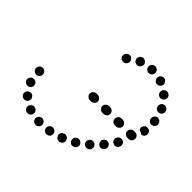

<svg xmlns="http://www.w3.org/2000/svg" viewBox="-150 -731 909 909"><g transform="rotate(45 304.0 -276.5)"><path d="M191 -21Q195 -23 200 -23Q204 -22 208 -21Q212 -19 215 -16Q218 -12 220 -8Q221 -4 221 1Q221 10 214 16Q207 23 198 22Q189 22 182 15Q176 8 176 -1Q176 -1 176 -1Q176 -1 176 -2Q177 -4 177 -7Q178 -10 180 -12Q181 -15 183 -17Q187 -20 191 -21ZM262 -27Q272 -29 279 -23Q287 -18 288 -9Q289 -4 288 0Q287 4 285 8Q282 12 278 14Q274 16 270 17Q266 18 261 17Q257 16 253 13Q250 11 247 7Q245 3 244 -1Q244 -1 244 -2Q244 -2 244 -2Q244 -3 244 -5Q243 -13 249 -19Q254 -26 262 -27ZM127 -34Q120 -32 116 -27Q114 -24 112 -21Q112 -20 112 -20Q111 -20 111 -20Q108 -11 112 -3Q116 6 125 9Q134 12 142 8Q151 4 154 -5Q155 -9 155 -13Q155 -18 153 -22Q151 -26 148 -29Q144 -32 140 -33Q134 -36 127 -34ZM323 -44Q327 -46 332 -46Q336 -45 340 -44Q344 -42 348 -39Q351 -35 352 -31Q356 -22 352 -14Q348 -5 339 -2Q335 0 331 -1Q326 -1 322 -2Q318 -4 315 -8Q312 -11 310 -15Q310 -15 310 -15Q310 -16 310 -16Q310 -17 309 -18Q307 -26 311 -34Q315 -41 323 -44ZM91 -63Q88 -67 84 -68Q80 -70 75 -70Q73 -70 71 -69Q69 -69 67 -68Q64 -66 60 -64Q60 -64 60 -63Q60 -63 59 -63Q53 -56 53 -47Q53 -38 60 -31Q66 -25 76 -25Q85 -25 92 -32Q95 -35 96 -39Q98 -43 98 -48Q98 -52 96 -56Q94 -60 91 -63ZM380 -72Q384 -75 388 -75Q392 -76 397 -75Q401 -74 405 -71Q408 -69 411 -65Q416 -57 414 -48Q411 -39 403 -34Q400 -32 395 -31Q391 -30 386 -31Q382 -32 378 -35Q375 -38 372 -41Q372 -42 372 -42Q372 -42 372 -42Q371 -43 371 -44Q368 -52 370 -60Q373 -68 380 -72ZM431 -110Q434 -113 439 -115Q443 -116 447 -116Q452 -116 456 -114Q460 -112 463 -108Q469 -101 468 -92Q468 -83 461 -76Q457 -73 453 -72Q449 -71 444 -71Q440 -71 436 -73Q432 -75 429 -79Q429 -79 429 -79Q428 -79 428 -79Q428 -80 427 -81Q422 -88 424 -96Q425 -105 431 -110ZM61 -111Q60 -116 57 -119Q54 -122 50 -124Q48 -125 45 -126Q43 -126 41 -126Q37 -126 34 -126Q33 -126 33 -125Q33 -125 32 -125Q24 -122 20 -114Q15 -106 18 -97Q20 -92 23 -89Q26 -86 30 -84Q34 -82 38 -82Q43 -81 47 -83Q56 -86 60 -94Q64 -102 61 -111ZM476 -156Q482 -163 491 -164Q500 -165 508 -159Q511 -156 513 -152Q515 -148 516 -144Q516 -139 515 -135Q513 -131 510 -127Q504 -120 495 -119Q486 -118 479 -124Q478 -125 478 -125Q478 -125 478 -125Q477 -126 477 -126Q471 -132 471 -141Q470 -150 476 -156ZM54 -177Q53 -181 50 -185Q47 -188 43 -191Q39 -193 35 -193Q25 -194 18 -188Q11 -182 10 -173Q9 -168 11 -164Q12 -160 15 -156Q18 -153 22 -151Q26 -149 30 -148Q39 -147 46 -153Q54 -159 55 -168Q55 -173 54 -177ZM511 -191Q513 -182 521 -177Q525 -175 529 -174Q533 -173 538 -174Q542 -175 546 -178Q549 -181 552 -184V-185Q557 -192 555 -202Q553 -211 545 -216Q541 -218 536 -219Q532 -219 528 -218Q523 -217 520 -215Q516 -212 514 -208Q509 -200 511 -191ZM322 -249Q329 -255 329 -264Q329 -274 322 -280Q315 -287 306 -287H298Q289 -287 282 -280Q275 -274 275 -264Q275 -255 282 -249Q289 -242 298 -242H306Q315 -242 322 -249ZM406 -249Q412 -255 412 -264Q412 -274 406 -280Q399 -287 390 -287H382Q372 -287 366 -280Q359 -274 359 -264Q359 -255 366 -249Q372 -242 382 -242H390Q399 -242 406 -249ZM489 -249Q496 -255 496 -264Q496 -274 489 -280Q483 -287 473 -287H465Q456 -287 449 -280Q443 -274 443 -264Q443 -255 449 -249Q456 -242 465 -242H473Q483 -242 489 -249ZM573 -249Q579 -255 579 -264Q579 -274 573 -280Q566 -287 557 -287H549Q540 -287 533 -280Q526 -274 526 -264Q526 -255 533 -249Q540 -242 549 -242H557Q566 -242 573 -249ZM560 -325Q561 -329 564 -333Q566 -337 570 -340Q573 -342 578 -343Q582 -344 586 -343Q596 -342 601 -334Q606 -327 605 -317Q604 -313 602 -309Q599 -305 596 -303Q593 -301 591 -300Q588 -299 586 -299Q580 -304 573 -306Q569 -308 564 -309Q561 -313 561 -317Q560 -321 560 -325ZM563 -386Q562 -395 568 -403Q573 -410 583 -411Q592 -412 599 -406Q606 -400 607 -391Q608 -390 608 -390Q608 -389 608 -389Q608 -380 601 -373Q595 -367 586 -366Q584 -366 582 -366Q574 -367 569 -373Q564 -378 563 -386ZM547 -444Q543 -452 546 -461Q549 -470 557 -474Q566 -478 575 -475Q583 -472 587 -463Q589 -459 590 -455Q590 -450 588 -446Q587 -442 584 -438Q581 -435 577 -433Q577 -433 576 -433Q576 -433 576 -433Q573 -432 570 -431Q563 -430 556 -434Q550 -437 547 -444ZM302 -498Q304 -502 303 -506Q303 -508 303 -509Q302 -511 302 -512Q299 -516 297 -520Q296 -521 296 -521Q296 -521 295 -522Q288 -528 279 -527Q270 -526 264 -519Q258 -512 258 -502Q259 -493 266 -487Q273 -481 283 -482Q292 -483 298 -490Q301 -493 302 -498ZM512 -491Q505 -498 505 -507Q505 -516 511 -523Q514 -526 518 -528Q522 -530 527 -530Q531 -530 535 -529Q539 -527 543 -524Q550 -518 550 -508Q550 -499 544 -492Q544 -492 544 -492Q543 -492 543 -492Q540 -490 538 -488Q532 -484 525 -485Q517 -486 512 -491ZM354 -555Q351 -558 347 -560Q343 -562 339 -563Q334 -563 330 -562V-561Q321 -558 317 -550Q313 -542 316 -533Q319 -524 327 -520Q336 -516 344 -519H345Q352 -521 356 -528Q360 -534 360 -542Q359 -544 359 -546Q359 -547 359 -547Q359 -547 359 -547Q357 -552 354 -555ZM462 -521Q458 -523 455 -526Q452 -529 450 -533Q448 -537 448 -541Q447 -546 449 -550Q452 -559 460 -563Q469 -567 478 -564Q482 -562 485 -559Q488 -556 490 -552Q492 -548 493 -544Q493 -539 491 -535Q491 -535 491 -534Q491 -534 491 -534Q489 -531 487 -528Q483 -523 476 -521Q469 -519 462 -521ZM404 -530Q400 -529 396 -531Q392 -533 388 -536Q385 -539 383 -543Q381 -547 381 -551Q381 -561 387 -567Q393 -574 403 -575Q412 -575 419 -569Q426 -562 426 -553Q426 -553 426 -553Q426 -552 426 -552Q425 -549 425 -546Q423 -539 417 -534Q412 -530 404 -530Z"/></g></svg>

Font: FRB American Cursive Dotted Extrabold
Style: Bold Italic
Weight: 800
Italic angle: -25°
Version: Version 2.0;Modular Font Editor K font №1